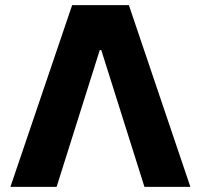

<svg xmlns="http://www.w3.org/2000/svg" viewBox="-20 -727 782 747"><path d="M20.5 0 260.7 -707H481.4L720.7 0H542L374 -532.2H368.2L200.2 0Z"/></svg>

Font: Pretendard ExtraBold
Style: Regular
Weight: 800
Designer: Base glyphs from Inter by Rasmus Andersson; Hangeul glyphs from Noto Sans CJK(Source Han Sans) by Jang Soo-young and Kan
Foundry: Kil Hyung-jin
Version: Version 1.309